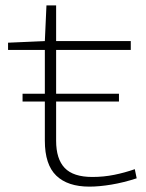

<svg xmlns="http://www.w3.org/2000/svg" viewBox="-20 -685 545 715"><path d="M189 -307V-161Q189 -93 221 -59.5Q253 -26 324 -26Q366 -26 405.5 -34Q445 -42 482 -55L489 -21Q440 -5 394.5 2.5Q349 10 313 10Q232 10 189.5 -31Q147 -72 147 -161V-307H64V-336H147V-499H10V-526L147 -532L153 -665H189V-532H467V-499H189V-336H423V-307Z"/></svg>

Font: Georama Extended ExtraLight
Style: Regular
Weight: 200
Width: 7
Designer: Jean-Baptiste Levee
Foundry: Production Type
Version: Version 1.000